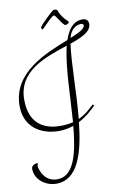

<svg xmlns="http://www.w3.org/2000/svg" viewBox="-101 -839 657 1052"><g transform="rotate(-10 227.0 -313.5)"><path d="M40 45C40 40 44 35 44 32C44 30 43 28 40 28C25 28 8 38 8 53C8 117 69 157 125 157C246 157 287 15 305 -154C354 -179 387 -214 403 -229L396 -236C373 -216 348 -189 307 -171C321 -316 319 -478 334 -585C402 -609 454 -632 454 -675C454 -701 432 -705 422 -705C371 -705 341 -667 321 -608C196 -558 0 -485 0 -297C0 -186 81 -125 191 -125C220 -125 247 -131 271 -139C257 11 228 134 135 134C73 134 47 85 40 45ZM203 -151C133 -151 31 -175 31 -327C31 -488 189 -537 312 -578C284 -467 284 -302 273 -159C253 -154 230 -151 203 -151ZM411 -682C419 -682 423 -676 423 -672C423 -652 388 -636 340 -616C352 -664 382 -682 411 -682ZM201 -691C225 -715 260 -753 271 -753C281 -753 301 -708 322 -691C336 -691 345 -697 345 -704C345 -706 343 -709 341 -711C319 -729 306 -751 297 -773C296 -785 277 -784 275 -784C270 -784 191 -711 191 -700C191 -695 194 -689 198 -689C199 -689 200 -690 201 -691Z"/></g></svg>

Font: Stalemate
Style: Regular
Weight: 400
Designer: Astigmatic (AOETI)
Foundry: Astigmatic (AOETI)
Version: Version 001.000